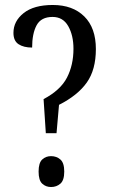

<svg xmlns="http://www.w3.org/2000/svg" viewBox="-20 -744 452 771"><path d="M155 -346Q223 -382 249 -432.5Q275 -483 275 -548Q275 -602 254 -639Q233 -676 191 -676Q145 -676 127 -642.5Q109 -609 109 -553Q75 -553 54.5 -566.5Q34 -580 34 -612Q34 -659 75 -691.5Q116 -724 192 -724Q272 -724 318.5 -678Q365 -632 365 -547Q365 -464 328.5 -412.5Q292 -361 217 -323L207 -209H164ZM185 7Q164 7 149.5 -6.5Q135 -20 135 -55Q135 -90 149.5 -103.5Q164 -117 185 -117Q207 -117 222.5 -103.5Q238 -90 238 -55Q238 -20 222.5 -6.5Q207 7 185 7Z"/></svg>

Font: Noto Serif Thai ExtraCondensed
Style: Regular
Weight: 400
Width: 2
Designer: Monotype Design Team
Foundry: Monotype Imaging Inc.
Version: Version 2.002; ttfautohint (v1.8.4.7-5d5b)